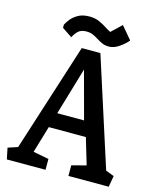

<svg xmlns="http://www.w3.org/2000/svg" viewBox="-131 -957 855 1045"><g transform="rotate(15 296.5 -435.0)"><path d="M9 0 -4 -63 51 -81 246 -691H351L547 -81L594 -63L583 0H356V-60L437 -81L393 -229H184L139 -78L227 -61V0ZM209 -314H360L288 -581ZM176 -733 119 -771V-789Q125 -801 139 -819.5Q153 -838 178.5 -853Q204 -868 243 -868Q273 -868 296.5 -858Q320 -848 339 -835.5Q358 -823 373 -816L430 -870L490 -799Q472 -777 443 -757Q414 -737 386 -737Q364 -737 347 -744.5Q330 -752 315.5 -761.5Q301 -771 285 -778Q269 -785 248 -785Q217 -785 200.5 -768.5Q184 -752 176 -733Z"/></g></svg>

Font: Kreon
Style: Regular
Weight: 400
Designer: Julia Petretta
Foundry: Julia Petretta and Eli Heuer
Version: Version 2.002